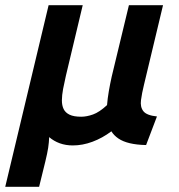

<svg xmlns="http://www.w3.org/2000/svg" viewBox="-40 -544 686 734"><path d="M-20 170.2 145.8 -524H276.2L211.8 -254Q205.8 -227.5 201.2 -203.9Q196.8 -180.2 196.6 -160.8Q196.5 -141.2 203.2 -127.2Q210 -113.2 226 -105.5Q242 -97.8 270.5 -97.8Q291.2 -97.8 315.5 -106.4Q339.8 -115 369.2 -142.2Q371.2 -167.5 376.1 -195.9Q381 -224.2 387.2 -251.8L452.8 -524H583.2L510.5 -220.2Q502.5 -187.8 499 -161.4Q495.5 -135 508.1 -118.9Q520.8 -102.8 560 -98.8L518.5 10.5Q482.8 9.8 456.2 3.5Q429.8 -2.8 412.5 -14.6Q395.2 -26.5 385.8 -42Q351.5 -16.2 313.5 -2.1Q275.5 12 238.5 12Q211.5 12 188.6 3.8Q165.8 -4.5 148 -19.8Q147.2 0.8 144.2 20.8Q141.2 40.8 133.5 72.5L109.5 170.2Z"/></svg>

Font: Ubuntu Sans
Style: Italic
Weight: 400
Italic angle: -13.5°
Designer: Dalton Maag Ltd
Foundry: Dalton Maag Ltd
Version: Version 1.006